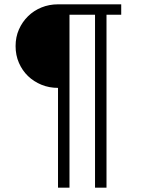

<svg xmlns="http://www.w3.org/2000/svg" viewBox="-20 -718 668 887"><path d="M248 -312Q207 -312 171.5 -326.5Q136 -341 109.5 -366.5Q83 -392 67.5 -427.5Q52 -463 52 -505Q52 -547 67.5 -582Q83 -617 109.5 -643Q136 -669 171.5 -683.5Q207 -698 248 -698H540V-650H472V149H419V-650H301V149H248Z"/></svg>

Font: IBM Plex Sans Arabic Light
Style: Regular
Weight: 300
Designer: Mike Abbink, Paul van der Laan, Pieter van Rosmalen, Wael Morcos, Khajak Apelian
Foundry: Bold Monday
Version: Version 1.2